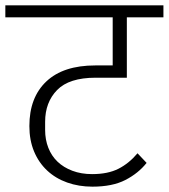

<svg xmlns="http://www.w3.org/2000/svg" viewBox="-40 -718 632 719"><path d="M306 -19Q255 -19 211.5 -34.5Q168 -50 136.5 -79.5Q105 -109 87.5 -151Q70 -193 70 -246Q70 -353 133.5 -413Q197 -473 317 -473H382V-653H-20V-698H572V-653H435V-427H318Q219 -427 174 -381Q129 -335 129 -262V-231Q129 -195 141 -164.5Q153 -134 175.5 -112.5Q198 -91 231 -78.5Q264 -66 305 -66Q364 -66 403.5 -86Q443 -106 475 -144L509 -108Q478 -69 429.5 -44Q381 -19 306 -19Z"/></svg>

Font: IBM Plex Sans Devanagari Light
Style: Regular
Weight: 300
Designer: Mike Abbink, Paul van der Laan, Pieter van Rosmalen, Erin McLaughlin
Foundry: Bold Monday
Version: Version 1.1